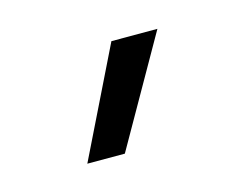

<svg xmlns="http://www.w3.org/2000/svg" viewBox="-40 -773 333 262"><g transform="rotate(-15 126.5 -641.5)"><path d="M132 -718H197L110 -565H57Z"/></g></svg>

Font: Chakra Petch Light
Style: Regular
Weight: 300
Designer: Katatrad Aksorn Co.,Ltd.
Foundry: Cadson Demak Co.,Ltd.
Version: Version 1.000; ttfautohint (v1.6)